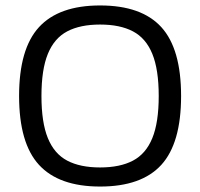

<svg xmlns="http://www.w3.org/2000/svg" viewBox="-20 -674 734 704"><path d="M347 10Q196 10 123 -69.5Q50 -149 50 -322Q50 -495 123 -574.5Q196 -654 347 -654Q499 -654 571.5 -574.5Q644 -495 644 -322Q644 -149 571.5 -69.5Q499 10 347 10ZM347 -60Q420 -60 467.5 -85Q515 -110 538.5 -167.5Q562 -225 562 -322Q562 -419 538.5 -476.5Q515 -534 467.5 -559Q420 -584 347 -584Q274 -584 226.5 -559Q179 -534 155.5 -476.5Q132 -419 132 -322Q132 -225 155.5 -167.5Q179 -110 226.5 -85Q274 -60 347 -60Z"/></svg>

Font: Kanit Light
Style: Regular
Weight: 300
Designer: Katatrad Team
Foundry: CadsonDemak
Version: Version 2.000; ttfautohint (v1.8.3)